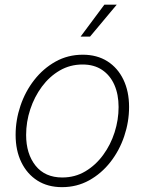

<svg xmlns="http://www.w3.org/2000/svg" viewBox="-20 -773 606 804"><path d="M239.7 10.7Q180.2 10.7 136.7 -16.8Q93.3 -44.4 69.3 -93.8Q45.4 -143.1 45.4 -208Q45.4 -270.5 65.7 -330.3Q85.9 -390.1 123.5 -438.2Q161.1 -486.3 212.6 -515.1Q264.2 -543.9 326.7 -543.9Q386.2 -543.9 429.7 -516.4Q473.1 -488.8 496.8 -439.5Q520.5 -390.1 520.5 -325.2Q520.5 -262.7 500.2 -202.6Q480 -142.6 442.4 -94.5Q404.8 -46.4 353.3 -17.8Q301.8 10.7 239.7 10.7ZM240.7 -29.8Q294.4 -29.8 337.6 -55.7Q380.9 -81.5 412.1 -124.3Q443.4 -167 460 -219.2Q476.6 -271.5 476.6 -324.7Q476.6 -377.4 459 -417.5Q441.4 -457.5 407.7 -480.2Q374 -502.9 325.7 -502.9Q273.4 -502.9 230.2 -477.8Q187 -452.6 155.5 -410.2Q124 -367.7 106.7 -315.2Q89.4 -262.7 89.4 -208Q89.4 -128.9 128.9 -79.3Q168.5 -29.8 240.7 -29.8ZM317.4 -619.6 417 -753.4H468.8L356.9 -619.6Z"/></svg>

Font: Inter 20pt ExtraLight
Style: Italic
Weight: 250
Italic angle: -9.3988°
Version: Version 4.001;git-66647c0bb